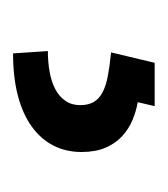

<svg xmlns="http://www.w3.org/2000/svg" viewBox="-2 -38 252 288"><g transform="rotate(90 124.0 106.0)"><path d="M139.2 0 133.3 25.4Q147 27.8 160.4 33.4Q173.8 39.1 184.6 49.1Q195.3 59.1 201.7 74Q208 88.9 208 109.9Q208 132.8 198.5 151.6Q189 170.4 170.2 184.1Q151.4 197.8 123.8 205.1Q96.2 212.4 60.1 212.4L56.6 160.2Q73.2 160.2 88.1 157.5Q103 154.8 114 148.9Q125 143.1 131.3 133.8Q137.7 124.5 137.7 111.8Q137.7 99.6 133.1 91.6Q128.4 83.5 118.9 78.4Q109.4 73.2 94.2 70.3Q79.1 67.4 58.6 65.4L74.2 0Z"/></g></svg>

Font: RobotoDraft
Style: Regular
Weight: 400
Designer: Google
Foundry: Google
Version: Version 2.000988-w1; 2014